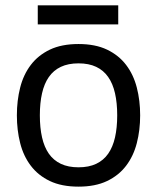

<svg xmlns="http://www.w3.org/2000/svg" viewBox="-20 -696 595 727"><path d="M43.9 -259.3Q43.9 -315.4 56.4 -364.5Q68.8 -413.6 96.7 -450.2Q124.5 -486.8 168.9 -508.1Q213.4 -529.3 277.3 -529.3Q340.8 -529.3 385.3 -508.1Q429.7 -486.8 457.5 -450.2Q485.4 -413.6 498 -364.5Q510.7 -315.4 510.7 -259.3Q510.7 -203.1 498 -154.1Q485.4 -105 457.5 -68.4Q429.7 -31.7 385.3 -10.5Q340.8 10.7 277.3 10.7Q213.4 10.7 168.9 -10.5Q124.5 -31.7 96.7 -68.4Q68.8 -105 56.4 -154.1Q43.9 -203.1 43.9 -259.3ZM130.9 -259.3Q130.9 -212.4 139.2 -175.8Q147.5 -139.2 165 -114Q182.6 -88.9 210.4 -75.7Q238.3 -62.5 277.3 -62.5Q316.4 -62.5 344.2 -75.7Q372.1 -88.9 389.6 -114Q407.2 -139.2 415.5 -175.8Q423.8 -212.4 423.8 -259.3Q423.8 -306.2 415.5 -342.8Q407.2 -379.4 389.6 -404.5Q372.1 -429.7 344.2 -442.9Q316.4 -456.1 277.3 -456.1Q238.3 -456.1 210.4 -442.9Q182.6 -429.7 165 -404.5Q147.5 -379.4 139.2 -342.8Q130.9 -306.2 130.9 -259.3ZM123 -603.5V-675.8H427.7V-603.5Z"/></svg>

Font: Arian AMU
Style: Regular
Weight: 400
Designer: Ruben Hakobyan (Tarumian)
Foundry: Ruben Hakobyan (Tarumian)
Version: Version 4.003